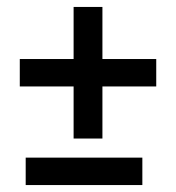

<svg xmlns="http://www.w3.org/2000/svg" viewBox="-20 -533 506 553"><path d="M390 -79V0H54V-79ZM430 -363V-284H275V-134H192V-284H37V-363H192V-513H275V-363Z"/></svg>

Font: Mukta Mahee
Style: Bold
Weight: 700
Designer: Shuchita Grover, Noopur Datye, Girish Dalvi, Yashodeep Gholap
Foundry: Ek Type
Version: Version 2.538;PS 1.000;hotconv 16.6.51;makeotf.lib2.5.65220;